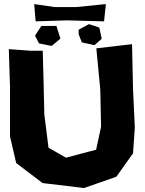

<svg xmlns="http://www.w3.org/2000/svg" viewBox="-20 -901 712 945"><path d="M23.4 -659.2 29.3 -472.7V-229.5L59.6 -98.6L189.5 0L393.6 24.4L552.7 -31.2L634.8 -146.5L643.6 -273.4L634.8 -460L629.9 -683.6L454.1 -663.1L473.6 -460L477.5 -277.3L453.1 -164.1L304.7 -125L218.8 -173.8L198.2 -336.9L194.3 -507.8L190.4 -651.4H128.9ZM152.3 -725.6 171.9 -687.5 234.4 -674.8 277.3 -710.9 257.8 -773.4H183.6ZM367.2 -732.4 382.8 -692.4 445.3 -678.7 480.5 -710 468.8 -765.6 418 -782.2 367.2 -754.9ZM148.4 -880.9 155.3 -795.9 308.6 -800.8 492.2 -795.9 501 -880.9 354.5 -866.2H249Z"/></svg>

Font: MaokenAssortedSans-TC
Style: Regular
Weight: 500
Version: Version 0.83